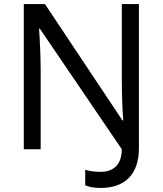

<svg xmlns="http://www.w3.org/2000/svg" viewBox="-20 -734 800 944"><path d="M475 190C590 190 663 128 663 -6V-714H579V-342C579 -268 582 -185 586 -142H582L201 -714H97V0H180V-387C180 -460 175 -554 172 -593H176L579 0C578 87 526 111 475 111C446 111 420 107 399 101V177C417 185 442 190 475 190Z"/></svg>

Font: Noto Sans Lycian
Style: Regular
Weight: 400
Designer: Monotype Design Team
Foundry: Monotype Imaging Inc.
Version: Version 2.002